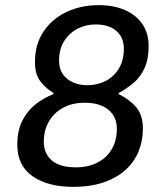

<svg xmlns="http://www.w3.org/2000/svg" viewBox="-20 -716 640 746"><path d="M264 10Q166 10 106.6 -31.2Q47.2 -72.5 47.2 -153.8Q47.2 -207.5 66.1 -245.8Q85 -284 116.8 -309.6Q148.5 -335.2 188 -350.5V-354.5Q156 -374.2 135.9 -401.1Q115.8 -428 115.8 -474.8Q115.8 -544 149.2 -593.6Q182.8 -643.2 238.8 -669.6Q294.8 -696 363 -696Q421.2 -696 464.8 -677.2Q508.2 -658.5 532.9 -622.9Q557.5 -587.2 557.5 -537Q557.5 -485.2 541.2 -450.4Q525 -415.5 498.4 -393.4Q471.8 -371.2 441 -354.5V-350.5Q484 -329.2 509.6 -298.9Q535.2 -268.5 535.2 -215.8Q535.2 -169.5 518.9 -128.8Q502.5 -88 468.8 -56.9Q435 -25.8 384 -7.9Q333 10 264 10ZM274.8 -65.8Q322 -65.8 357.9 -83.9Q393.8 -102 413.9 -135.8Q434 -169.5 434 -216Q434 -262.2 401.2 -289.5Q368.5 -316.8 309.5 -316.8Q260 -316.8 224.2 -296.8Q188.5 -276.8 169.4 -242.8Q150.2 -208.8 150.2 -165.2Q150.2 -120 181 -92.9Q211.8 -65.8 274.8 -65.8ZM319.2 -385Q359 -385 391 -401.6Q423 -418.2 442.1 -450.1Q461.2 -482 461.2 -526.5Q461.2 -570.8 432 -595.9Q402.8 -621 352 -621Q313 -621 280.8 -604.1Q248.5 -587.2 229 -555.9Q209.5 -524.5 209.5 -481Q209.5 -435 240.8 -410Q272 -385 319.2 -385Z"/></svg>

Font: Chivo Mono Medium
Style: Italic
Weight: 500
Italic angle: -8.05°
Monospace: yes
Designer: Hector Gatti
Foundry: Omnibus-Type
Version: Version 1.008